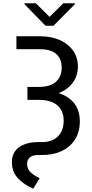

<svg xmlns="http://www.w3.org/2000/svg" viewBox="-20 -926 553 1159"><path d="M450.2 -524.4Q450.2 -469.7 419.7 -427.7Q389.2 -385.7 334 -363.8Q396 -344.2 429 -301Q461.9 -257.8 461.9 -193.4Q461.9 -130.4 433.1 -84.5Q404.3 -38.6 352.8 -14.4Q301.3 9.8 234.4 9.8H210.9Q176.8 9.8 160.2 24.2Q143.6 38.6 143.6 62.5Q143.6 95.2 165.8 115.2Q188 135.3 219.7 149.4L180.7 212.9Q125.5 189.5 88.6 150.4Q51.8 111.3 51.8 53.7Q51.8 -6.3 95.2 -37.4Q138.7 -68.4 213.9 -68.4H234.4Q295.4 -68.4 329.8 -102.8Q364.3 -137.2 364.3 -196.3Q364.3 -258.3 325.4 -290.8Q286.6 -323.2 213.9 -323.2H145.5V-401.4H213.9Q284.7 -401.4 318.6 -433.1Q352.5 -464.8 352.5 -517.6Q352.5 -570.3 320.1 -599.6Q287.6 -628.9 222.7 -628.9H79.1V-707H222.7Q288.6 -707 340.1 -684.6Q391.6 -662.1 420.9 -620.6Q450.2 -579.1 450.2 -524.4ZM279.3 -824.2 362.3 -906.2H431.6V-900.4L302.7 -770.5H254.9L127.9 -900.4V-906.2H196.3Z"/></svg>

Font: Pretendard JP
Style: Regular
Weight: 400
Designer: Base glyphs from Inter by Rasmus Andersson; Hangeul glyphs from Noto Sans CJK(Source Han Sans) by Jang Soo-young and Kan
Foundry: Kil Hyung-jin
Version: Version 1.309